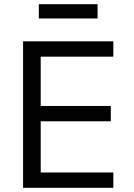

<svg xmlns="http://www.w3.org/2000/svg" viewBox="-20 -895 640 915"><path d="M90 0V-698H520V-625H174V-390H508V-317H174V-73H520V0ZM165 -875H445V-807H165Z"/></svg>

Font: iA Writer Duo V
Style: Regular
Weight: 400
Designer: Mike Abbink, Paul van der Laan, Pieter van Rosmalen, Oliver Reichenstein
Foundry: Information Architects Inc.
Version: Version 2.000